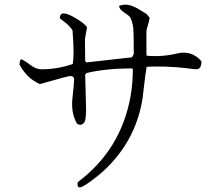

<svg xmlns="http://www.w3.org/2000/svg" viewBox="-20 -762 960 834"><path d="M855 -496Q855 -461 833 -461Q826 -461 788 -466Q702 -476 617 -472Q613 -454 602 -358Q601 -348 600 -340Q574 -163 446 -35Q425 -14 401 5Q356 40 337 49Q318 58 317 40Q316 35 318 29Q505 -111 547 -343Q557 -400 557 -461L554 -465Q443 -465 356 -445L350 -438L354 -284Q353 -241 347 -232Q335 -213 315 -224Q287 -271 295 -339Q302 -403 302 -418Q302 -430 287 -432Q280 -433 179 -404Q161 -398 153 -397Q97 -421 65 -481Q65 -498 71 -505Q84 -501 113 -479Q137 -461 160 -461Q230 -461 296 -484Q303 -521 296 -616Q295 -624 295 -630Q285 -649 247 -677Q243 -680 240 -682Q239 -722 300 -688Q342 -665 358 -644L349 -592V-591L350 -496L356 -491L553 -513L561 -527Q561 -622 559 -640Q554 -675 543 -690Q540 -694 515 -711Q499 -722 497 -736Q534 -753 586 -720L617 -701L630 -685Q630 -678 620 -644Q616 -633 616 -624V-532Q616 -526 617 -520Q682 -514 746 -529Q812 -546 855 -496Z"/></svg>

Font: cwTeXKai
Style: Medium
Weight: 500
Version: Version 1.17